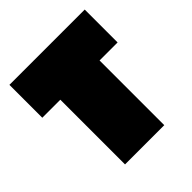

<svg xmlns="http://www.w3.org/2000/svg" viewBox="-137 -550 640 640"><g transform="rotate(-45 182.5 -230.0)"><path d="M5 -460V-305H360V-460ZM90 -440V0H275V-440Z"/></g></svg>

Font: Jost Black
Style: Regular
Weight: 900
Version: Version 3.710